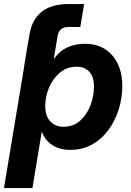

<svg xmlns="http://www.w3.org/2000/svg" viewBox="-46 -748 663 972"><path d="M75.7 -409.7 93.3 -515.6 103 -571.8Q128.4 -727.5 300.3 -727.5H379.9L360.4 -611.3H302.2Q252.9 -611.3 245.6 -565.9L237.3 -515.6L226.1 -448.2Q255.4 -490.7 296.1 -508.5Q336.9 -526.4 383.8 -526.4Q471.7 -526.4 522.5 -467.5Q573.2 -408.7 573.2 -312.5Q573.2 -252.9 555.4 -195.3Q537.6 -137.7 503.7 -91.1Q469.7 -44.4 420.9 -16.8Q372.1 10.7 309.6 10.7Q255.9 10.7 218.5 -13.7Q181.2 -38.1 166 -82H165.5L118.2 204.1H-25.9L76.2 -409.7ZM275.9 -106.4Q325.7 -106.4 359.9 -137.2Q394 -168 411.9 -214.8Q429.7 -261.7 429.7 -309.1Q429.7 -358.4 406.5 -384.3Q383.3 -410.2 341.8 -410.2Q292.5 -410.2 256.8 -379.9Q221.2 -349.6 202.1 -304.2Q183.1 -258.8 183.1 -211.9Q183.1 -162.6 207.8 -134.5Q232.4 -106.4 275.9 -106.4Z"/></svg>

Font: Inter Display
Style: Bold Italic
Weight: 700
Italic angle: -9.39999°
Designer: Rasmus Andersson
Foundry: rsms
Version: Version 4.000;git-a52131595